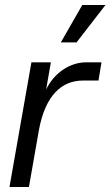

<svg xmlns="http://www.w3.org/2000/svg" viewBox="-20 -750 443 770"><path d="M18 0H96L136 -228C162 -370 229 -427 313 -427H375L387 -500H325C261 -500 197 -458 165 -391L184 -500H106ZM224 -580H287L403 -730H310Z"/></svg>

Font: Uncut Sans
Style: Italic
Weight: 400
Italic angle: -10°
Designer: Kasper Nordkvist
Foundry: Uncut Type
Version: Version 1.111;FEAKit 1.0